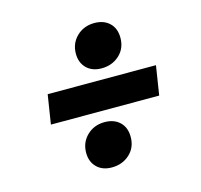

<svg xmlns="http://www.w3.org/2000/svg" viewBox="-88 -734 804 769"><g transform="rotate(-15 313.5 -349.5)"><path d="M112 -411H561L542 -290H93ZM200 -144Q200 -187 229.5 -215.5Q259 -244 303 -244Q342 -244 365.5 -221.5Q389 -199 389 -160Q389 -116 359 -88.5Q329 -61 285 -61Q246 -61 223 -84Q200 -107 200 -144ZM263 -538Q263 -581 292.5 -609.5Q322 -638 366 -638Q405 -638 428.5 -615.5Q452 -593 452 -554Q452 -510 422 -482.5Q392 -455 348 -455Q309 -455 286 -478Q263 -501 263 -538Z"/></g></svg>

Font: Bitter Pro ExtraBold
Style: Italic
Weight: 800
Italic angle: -9°
Designer: Sol Matas, and Bitter project Authors
Foundry: Sol Matas
Version: Version 1.010